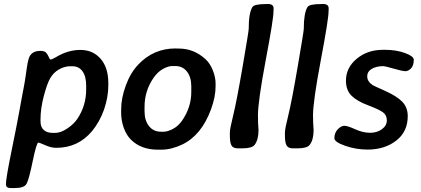

<svg xmlns="http://www.w3.org/2000/svg" viewBox="-20 -745 2118 965"><path d="M244.1 -77.1H257.3Q285.2 -77.1 318.1 -99.1Q351.1 -121.1 369.6 -148.9Q413.1 -214.4 413.1 -295.4V-314.5Q413.1 -360.8 394.8 -386.5Q376.5 -412.1 343.3 -412.1H334Q304.7 -412.1 277.1 -396.5Q249.5 -380.9 233.2 -353.3Q216.8 -325.7 200.2 -262.5Q183.6 -199.2 183.6 -144.5V-135.3Q183.6 -105.5 200.4 -91.3Q217.3 -77.1 244.1 -77.1ZM524.4 -315.9Q524.4 -256.8 502.9 -194.3Q480.5 -131.8 443.4 -86.9Q373 -2 262.7 -2Q237.3 -2 207.8 -15.1Q178.2 -28.3 172.9 -28.3Q163.6 -28.3 144.5 64.5Q125.5 157.2 113.5 178.7Q101.6 200.2 54.7 200.2H33.2Q9.8 200.2 9.8 180.7Q9.8 151.4 38.1 12.9Q66.4 -125.5 76.9 -184.8Q87.4 -244.1 91.6 -265.1Q95.7 -286.1 100.6 -312.5L104.5 -334.5L107.9 -356.4Q109.9 -367.7 114.3 -400.4Q118.7 -433.1 124.5 -451.2Q136.7 -489.3 183.1 -489.3Q202.6 -489.3 210.7 -481.2Q218.8 -473.1 224.6 -459.5Q230.5 -445.8 233.4 -445.8Q242.2 -446.3 261.7 -458Q321.3 -494.1 384 -494.1Q446.8 -494.1 485.6 -449.7Q524.4 -405.3 524.4 -327.6Z M789.1 -83H803.2Q821.3 -83 848.4 -96.7Q875.5 -110.4 895.5 -139.2Q941.4 -206.1 941.4 -282.2V-311Q941.4 -357.4 919.7 -385.3Q897.9 -413.1 860.8 -413.1H846.7Q825.2 -413.1 798.6 -398.2Q772 -383.3 751.5 -353.5Q706.5 -288.1 706.5 -208.5V-185.1Q706.5 -139.6 728.8 -111.3Q751 -83 789.1 -83ZM790.5 7.3H773.4Q688.5 7.3 637.7 -43.5Q615.7 -65.4 602.3 -101.8Q588.9 -138.2 588.9 -178.2V-194.8Q588.9 -251.5 612.3 -315.4Q635.7 -379.4 675.3 -420.9Q752 -501.5 861.8 -501.5L870.1 -501H878.9Q954.1 -501 1012.7 -447.8Q1035.6 -426.8 1049.6 -391.6Q1063.5 -356.4 1063.5 -326.7V-310.5Q1063.5 -257.8 1040.5 -195.3Q992.7 -65.4 896.5 -19Q841.8 7.3 790.5 7.3Z M1135.3 -62.5V-79.6Q1135.3 -97.7 1152.1 -165.3Q1168.9 -232.9 1199.5 -410.6Q1230 -588.4 1230 -599.1Q1230 -679.2 1248.5 -709.5Q1257.8 -724.6 1316.9 -724.6L1325.2 -725.1Q1355 -725.1 1355 -703.6V-694.8L1354.5 -686.5Q1354.5 -648.4 1315.4 -441.9Q1276.4 -235.4 1276.4 -164.1L1276.9 -151.4Q1276.9 -141.6 1276.9 -131.8L1279.3 -91.8Q1279.3 -42 1259.8 -17.1Q1246.1 0.5 1200.2 0.5H1174.8Q1151.4 0.5 1143.3 -14.2Q1135.3 -28.8 1135.3 -62.5Z M1412.1 -62.5V-79.6Q1412.1 -97.7 1429 -165.3Q1445.8 -232.9 1476.3 -410.6Q1506.8 -588.4 1506.8 -599.1Q1506.8 -679.2 1525.4 -709.5Q1534.7 -724.6 1593.8 -724.6L1602.1 -725.1Q1631.8 -725.1 1631.8 -703.6V-694.8L1631.3 -686.5Q1631.3 -648.4 1592.3 -441.9Q1553.2 -235.4 1553.2 -164.1L1553.7 -151.4Q1553.7 -141.6 1553.7 -131.8L1556.2 -91.8Q1556.2 -42 1536.6 -17.1Q1522.9 0.5 1477.1 0.5H1451.7Q1428.2 0.5 1420.2 -14.2Q1412.1 -28.8 1412.1 -62.5Z M1904.3 -494.6H1915.5Q1971.2 -494.6 2015.4 -478.5Q2059.6 -462.4 2059.6 -444.8Q2059.6 -415 2045.7 -401.1Q2031.7 -387.2 2017.6 -387.2Q2003.4 -387.2 1959 -399.9Q1914.6 -412.6 1907.7 -412.6Q1872.1 -412.6 1848.9 -399.2Q1825.7 -385.7 1825.7 -360.8Q1825.7 -335.9 1852.5 -317.4Q1856.4 -314.5 1916 -288.1Q1974.6 -261.7 2002 -233.4Q2029.3 -205.1 2029.3 -161.1Q2029.3 -83 1971.2 -38.1Q1913.1 6.8 1827.6 6.8Q1769 6.8 1714.8 -12.2Q1660.6 -31.2 1660.6 -50.3Q1660.6 -77.6 1677.7 -95.2Q1694.8 -112.8 1710.7 -112.8Q1726.6 -112.8 1765.6 -95.2Q1804.7 -77.6 1839.8 -77.6Q1875 -77.6 1899.7 -95.7Q1924.3 -113.8 1924.3 -140.1Q1924.3 -166.5 1904.3 -180.9Q1884.3 -195.3 1829.1 -216.1Q1773.9 -236.8 1746.3 -264.4Q1718.8 -292 1718.8 -339.8Q1718.8 -404.8 1772.9 -449.7Q1827.1 -494.6 1904.3 -494.6Z"/></svg>

Font: Averia Sans Libre
Style: Bold Italic
Weight: 700
Italic angle: -6.90001°
Version: Version 1.002